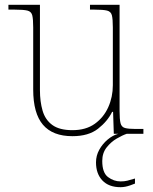

<svg xmlns="http://www.w3.org/2000/svg" viewBox="-20 -556 637 798"><path d="M281 10Q199 10 158.5 -37.5Q118 -85 118 -184V-442Q118 -477 114 -492.5Q110 -508 94 -512Q78 -516 41 -516H15V-536H146V-181Q146 -134 157 -96Q168 -58 197.5 -36.5Q227 -15 281 -15Q337 -15 374 -41.5Q411 -68 430 -110.5Q449 -153 449 -202V-442Q449 -477 445 -492.5Q441 -508 425 -512Q409 -516 372 -516H354V-536H477V-94Q477 -60 481 -44Q485 -28 499.5 -24Q514 -20 544 -20H576V0H453L450 -91H446Q427 -52 387.5 -21Q348 10 281 10ZM481 222Q432 222 405.5 194Q379 166 379 119Q379 91 392.5 66.5Q406 42 427.5 24Q449 6 472 0H507Q489 6 465 20Q441 34 423 57Q405 80 405 113Q405 162 429 180Q453 198 481 198Q497 198 509 195Q521 192 541 186V207Q531 211 521 214.5Q511 218 501 220Q491 222 481 222Z"/></svg>

Font: Noto Serif Lao Thin
Style: Regular
Weight: 250
Designer: Monotype Design Team
Foundry: Monotype Imaging Inc.
Version: Version 2.003